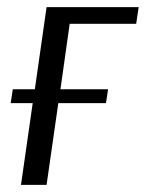

<svg xmlns="http://www.w3.org/2000/svg" viewBox="-20 -520 410 540"><path d="M363 -453H176L150 -269H284L278 -230H144L111 0H39L72 -230H10L16 -269H78L111 -500H370Z"/></svg>

Font: Arsenal
Style: Italic
Weight: 400
Italic angle: -9.10001°
Designer: Andrij Shevchenko
Foundry: Stairsfor
Version: Version 2.001;PS 002.001;hotconv 1.0.88;makeotf.lib2.5.64775